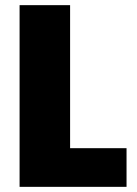

<svg xmlns="http://www.w3.org/2000/svg" viewBox="-20 -725 531 745"><path d="M252 -150H471V0H56V-705H252Z"/></svg>

Font: Fz Poppins ExtBd
Style: Regular
Weight: 800
Designer: Ninad Kale (Devanagari), Jonny Pinhorn (Latin)
Foundry: Indian Type Foundry
Version: Vit hóa bi Vntype.Com & FontZin.Com